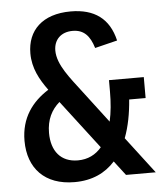

<svg xmlns="http://www.w3.org/2000/svg" viewBox="-53 -789 727 849"><g transform="rotate(-5 310.0 -365.0)"><path d="M434.5 -373.5C434.5 -325 430.5 -280.5 421.5 -241L315 -381C264 -448.5 209.5 -511.5 209.5 -575C209.5 -622.5 241 -655 293 -655C343 -655 369.5 -625.5 386 -571L485.5 -595.5C462.5 -694.5 397 -741.5 292 -741.5C166 -741.5 98.5 -673.5 98.5 -572C98.5 -506 127.5 -454.5 163.5 -405C90.5 -359 39 -291 39 -189C39 -67 112 12 244 12C323 12 381.5 -16.5 424 -64L473 0H605L481.5 -162C500.5 -212 511.5 -270 516 -331H589V-424H434.5ZM150 -214.5C150 -273.5 172 -316 208 -347C208 -346.5 208.5 -346.5 208.5 -346L372.5 -131.5C346.5 -100.5 311.5 -82.5 267 -82.5C191.5 -82.5 150 -133.5 150 -214.5Z"/></g></svg>

Font: Monaspace Argon Medium
Style: Regular
Weight: 500
Designer: Riley Cran & the Lettermatic Team
Foundry: Lettermatic
Version: Version 1.000 (Monaspace Argon)